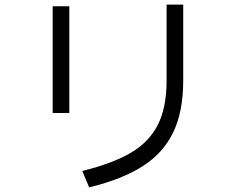

<svg xmlns="http://www.w3.org/2000/svg" viewBox="-20 -792 1040 831"><path d="M336 -52Q469 -85 547.5 -131.5Q626 -178 663.5 -252.5Q701 -327 701 -443V-772H773V-443Q773 -310 730 -220Q687 -130 598 -73Q509 -16 366 19ZM280 -303H208V-765H280Z"/></svg>

Font: IBM Plex Sans JP
Style: Regular
Weight: 400
Designer: Mike Abbink; Paul van der Laan; Pieter van Rosmalen; Wujin Sim; Yejin Wi; Jinhee Kim; Boomi Park; Yona Kim; Kichan Ma
Foundry: Sandoll Inc.
Version: Version 1.000